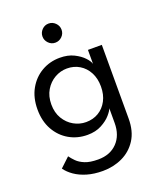

<svg xmlns="http://www.w3.org/2000/svg" viewBox="-152 -705 840 1017"><g transform="rotate(-20 268.5 -197.0)"><path d="M250.4 219.3Q201.3 219.3 162.1 207.8Q123 196.2 94.7 176.6Q66.4 157 49.6 133.1L102.8 83.1Q113.3 97.8 129.5 114.2Q145.6 130.6 173.7 142.1Q201.7 153.6 247.7 153.6Q315.1 153.6 355.1 112.2Q395 70.8 395 1.4V-7.3H472.6V5.3Q472.6 76.4 442 124Q411.4 171.6 360.9 195.4Q310.4 219.3 250.4 219.3ZM395 0V-81.4Q391.4 -68.9 372 -46.4Q352.6 -23.9 319 -6Q285.4 12 239.4 12Q182.9 12 136.5 -14.6Q90.1 -41.3 62.7 -90.1Q35.3 -138.9 35.3 -205Q35.3 -271.1 62.7 -319.9Q90.1 -368.7 136.5 -395.6Q182.9 -422.5 239.4 -422.5Q284.8 -422.5 318.1 -406Q351.4 -389.4 371.2 -368Q390.9 -346.6 394.4 -331.4V-410.5H472.6V0ZM113.3 -205Q113.3 -158.7 133.6 -124.8Q153.9 -90.9 186.4 -72.6Q218.9 -54.3 255.3 -54.3Q294.9 -54.3 326 -72.9Q357.1 -91.6 375 -125.5Q393 -159.4 393 -205Q393 -250.6 375 -284.5Q357.1 -318.4 326 -337.3Q294.9 -356.2 255.3 -356.2Q218.9 -356.2 186.4 -337.7Q153.9 -319.1 133.6 -285.2Q113.3 -251.3 113.3 -205ZM245.9 -613.1Q267.7 -613.1 283.8 -597.1Q299.8 -581.1 299.8 -559Q299.8 -536.9 283.8 -521.1Q267.7 -505.4 245.9 -505.4Q223.6 -505.4 208 -521.5Q192.3 -537.6 192.3 -559Q192.3 -580.8 208 -597Q223.6 -613.1 245.9 -613.1Z"/></g></svg>

Font: League Spartan Extralight
Style: Regular
Weight: 200
Foundry: The League of Moveable Type
Version: Version 2.300; ttfautohint (v1.8.3)